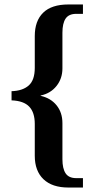

<svg xmlns="http://www.w3.org/2000/svg" viewBox="-20 -714 434 868"><path d="M289.1 133.8Q215.8 133.8 176.5 96.2Q137.2 58.6 137.2 -9.8V-153.8Q137.2 -205.6 112.1 -231.9Q86.9 -258.3 32.2 -260.3V-301.8Q82 -303.2 109.6 -327.4Q137.2 -351.6 137.2 -407.2V-550.8Q137.2 -619.6 175.3 -656.7Q213.4 -693.8 289.1 -693.8H355V-651.4H324.7Q291 -651.4 276.6 -629.9Q262.2 -608.4 262.2 -565.9V-404.8Q262.2 -358.9 235.4 -325.2Q208.5 -291.5 163.6 -282.2V-280.8Q209.5 -270.5 235.8 -237.8Q262.2 -205.1 262.2 -157.2V5.9Q262.2 47.9 276.6 69.6Q291 91.3 324.7 91.3H355V133.8Z"/></svg>

Font: Liberation Serif
Style: Bold
Weight: 700
Designer: Steve Matteson
Foundry: Ascender Corporation
Version: Version 2.1.5